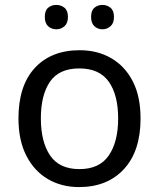

<svg xmlns="http://www.w3.org/2000/svg" viewBox="-20 -750 645 780"><path d="M551 -269Q551 -136 483.5 -63Q416 10 301 10Q230 10 174.5 -22.5Q119 -55 87 -117.5Q55 -180 55 -269Q55 -402 121.5 -474Q188 -546 304 -546Q376 -546 432 -513.5Q488 -481 519.5 -419.5Q551 -358 551 -269ZM146 -269Q146 -174 183.5 -118.5Q221 -63 303 -63Q384 -63 422 -118.5Q460 -174 460 -269Q460 -364 422 -418Q384 -472 302 -472Q220 -472 183 -418Q146 -364 146 -269ZM162 -681Q162 -707 175.5 -718.5Q189 -730 209 -730Q228 -730 242 -718.5Q256 -707 256 -681Q256 -656 242 -643.5Q228 -631 209 -631Q189 -631 175.5 -643.5Q162 -656 162 -681ZM350 -681Q350 -707 363.5 -718.5Q377 -730 396 -730Q415 -730 429 -718.5Q443 -707 443 -681Q443 -656 429 -643.5Q415 -631 396 -631Q377 -631 363.5 -643.5Q350 -656 350 -681Z"/></svg>

Font: BC Sans
Style: Regular
Weight: 400
Designer: Monotype Design Team
Province of B.C.
Foundry: Monotype Imaging Inc.
Version: Version 2.000;GOOG;noto-source:20170915:90ef993387c0